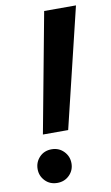

<svg xmlns="http://www.w3.org/2000/svg" viewBox="-86 -785 485 838"><g transform="rotate(-10 156.5 -365.5)"><path d="M73 -210 172 -740H313L185 -210ZM99 9Q66 9 45 -13Q24 -35 24 -65Q24 -96 45 -118Q66 -140 99 -140Q131 -140 152.5 -118Q174 -96 174 -65Q174 -34 152.5 -12.5Q131 9 99 9Z"/></g></svg>

Font: Be Vietnam Pro SemiBold
Style: Italic
Weight: 600
Italic angle: -12°
Designer: Lam Bao, Tony Le, Vietanh Nguyen
Foundry: Yellow Type Foundry
Version: Version 1.002; ttfautohint (v1.8.3)